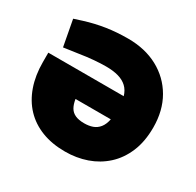

<svg xmlns="http://www.w3.org/2000/svg" viewBox="-155 -882 1087 1065"><g transform="rotate(30 388.5 -350.0)"><path d="M384 9Q300 9 234.5 -16.5Q169 -42 123.5 -90Q78 -138 54 -206.5Q30 -275 30 -360V-420H513Q503 -454 481 -474.5Q459 -495 425.5 -504.5Q392 -514 346 -514Q312 -514 269.5 -510.5Q227 -507 177 -499L86 -486L55 -652L108 -669Q172 -689 237 -699Q302 -709 375 -709Q484 -709 566.5 -664.5Q649 -620 695.5 -539.5Q742 -459 742 -351Q742 -261 713.5 -193.5Q685 -126 635.5 -81Q586 -36 521.5 -13.5Q457 9 384 9ZM289 -273Q294 -241 306 -220.5Q318 -200 340.5 -190Q363 -180 397 -180Q428 -180 451.5 -188.5Q475 -197 491.5 -217.5Q508 -238 515 -273Z"/></g></svg>

Font: REM Black
Style: Regular
Weight: 900
Designer: Octavio Pardo
Foundry: Ashler Design
Version: Version 1.005;gftools[0.9.28]